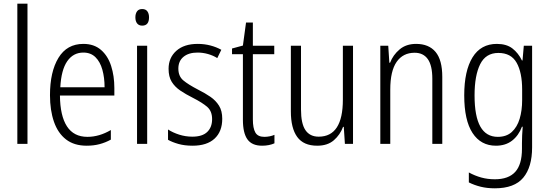

<svg xmlns="http://www.w3.org/2000/svg" viewBox="-20 -780 2978 1041"><path d="M129 0H74V-760H129Z M432 -542Q490 -542 527.5 -509.5Q565 -477 582.5 -422.5Q600 -368 600 -303V-262H305Q306 -152 343 -95Q380 -38 454 -38Q518 -38 581 -75V-23Q552 -7 520 1.5Q488 10 450 10Q382 10 338 -24Q294 -58 272.5 -120Q251 -182 251 -264Q251 -391 297 -466.5Q343 -542 432 -542ZM432 -495Q377 -495 344.5 -448Q312 -401 307 -307H547Q547 -359 535 -402Q523 -445 497.5 -470Q472 -495 432 -495Z M751 -731Q770 -731 779 -718.5Q788 -706 788 -686Q788 -641 751 -641Q733 -641 723.5 -653Q714 -665 714 -686Q714 -706 723 -718.5Q732 -731 751 -731ZM778 -532V0H723V-532Z M1185 -136Q1185 -67 1143.5 -28.5Q1102 10 1024 10Q981 10 947.5 0.5Q914 -9 891 -22V-78Q917 -61 951.5 -50Q986 -39 1023 -39Q1077 -39 1103.5 -64.5Q1130 -90 1130 -134Q1130 -177 1104 -200Q1078 -223 1025 -250Q987 -269 957.5 -289Q928 -309 911 -336.5Q894 -364 894 -407Q894 -467 936 -504.5Q978 -542 1052 -542Q1088 -542 1120.5 -533.5Q1153 -525 1180 -510L1158 -465Q1136 -479 1108 -487Q1080 -495 1051 -495Q1003 -495 975 -472Q947 -449 947 -408Q947 -367 973.5 -344.5Q1000 -322 1054 -294Q1092 -275 1121 -255Q1150 -235 1167.5 -207Q1185 -179 1185 -136Z M1413 -38Q1428 -38 1442.5 -41Q1457 -44 1468 -49V-3Q1455 3 1438 6.5Q1421 10 1401 10Q1346 10 1321.5 -24.5Q1297 -59 1297 -130V-486H1238V-517L1297 -533L1314 -658H1351V-532H1467V-486H1351V-133Q1351 -85 1364.5 -61.5Q1378 -38 1413 -38Z M1894 -532V0H1850L1844 -92H1840Q1824 -49 1790 -19.5Q1756 10 1700 10Q1626 10 1591.5 -37.5Q1557 -85 1557 -176V-532H1612V-186Q1612 -110 1636 -74.5Q1660 -39 1708 -39Q1839 -39 1839 -240V-532Z M2236 -542Q2305 -542 2341.5 -498.5Q2378 -455 2378 -363V0H2324V-353Q2324 -425 2299.5 -459.5Q2275 -494 2228 -494Q2165 -494 2130.5 -444.5Q2096 -395 2096 -294V0H2042V-532H2085L2091 -440H2095Q2111 -482 2146.5 -512Q2182 -542 2236 -542Z M2674 -542Q2726 -542 2758 -517.5Q2790 -493 2810 -452H2813L2820 -532H2865V19Q2865 126 2817 183.5Q2769 241 2663 241Q2621 241 2586.5 232.5Q2552 224 2522 209V155Q2555 173 2589.5 182.5Q2624 192 2663 192Q2737 192 2773.5 152Q2810 112 2810 27V-4Q2810 -24 2811 -46Q2812 -68 2814 -93H2810Q2792 -45 2756.5 -17.5Q2721 10 2669 10Q2587 10 2542 -59Q2497 -128 2497 -263Q2497 -396 2542 -469Q2587 -542 2674 -542ZM2682 -493Q2614 -493 2583.5 -432Q2553 -371 2553 -263Q2553 -149 2584.5 -93.5Q2616 -38 2679 -38Q2726 -38 2755 -64.5Q2784 -91 2797.5 -136Q2811 -181 2811 -237V-294Q2811 -387 2781 -440Q2751 -493 2682 -493Z"/></svg>

Font: Noto Sans Ethiopic Condensed Light
Style: Regular
Weight: 300
Width: 3
Designer: Monotype Design Team
Foundry: Monotype Imaging Inc.
Version: Version 2.102; ttfautohint (v1.8.4.7-5d5b)